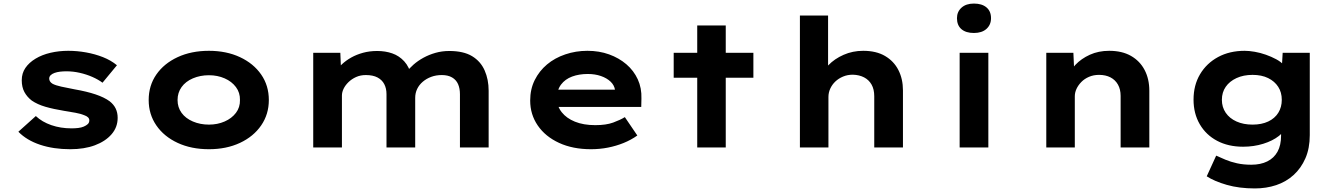

<svg xmlns="http://www.w3.org/2000/svg" viewBox="-20 -827 7517 1077"><path d="M374 10Q280 10 205 -15Q130 -40 83 -88L181 -176Q216 -143 268 -125Q320 -107 381 -107Q400 -107 418 -109Q436 -111 450 -117Q464 -123 472.5 -131Q481 -139 481 -152Q481 -171 452 -181Q433 -189 403 -194.5Q373 -200 341 -205Q280 -215 235 -228Q190 -241 158 -263Q132 -283 117 -310.5Q102 -338 102 -377Q102 -416 122.5 -446Q143 -476 179.5 -498Q216 -520 263.5 -531Q311 -542 363 -542Q413 -542 463 -533Q513 -524 557.5 -506.5Q602 -489 636 -461L555 -363Q531 -381 498 -395.5Q465 -410 427.5 -418.5Q390 -427 353 -427Q334 -427 317 -425Q300 -423 286 -418Q272 -413 264 -405Q256 -397 256 -386Q256 -378 260.5 -370.5Q265 -363 275 -357Q292 -348 324 -341Q356 -334 398 -326Q467 -314 516 -297.5Q565 -281 595 -259Q618 -241 629 -218Q640 -195 640 -166Q640 -113 605.5 -73.5Q571 -34 512 -12Q453 10 374 10Z M1152 10Q1053 10 976.5 -25.5Q900 -61 857 -123.5Q814 -186 814 -266Q814 -347 857 -409Q900 -471 976.5 -506.5Q1053 -542 1152 -542Q1250 -542 1326 -506.5Q1402 -471 1445 -409Q1488 -347 1488 -266Q1488 -186 1445 -123.5Q1402 -61 1326 -25.5Q1250 10 1152 10ZM1152 -128Q1200 -128 1240 -145.5Q1280 -163 1303.5 -194Q1327 -225 1326 -266Q1327 -307 1303.5 -338.5Q1280 -370 1240 -387.5Q1200 -405 1152 -405Q1103 -405 1062 -387.5Q1021 -370 998.5 -338.5Q976 -307 976 -266Q976 -225 998.5 -194Q1021 -163 1062 -145.5Q1103 -128 1152 -128Z M1737 0V-531H1889L1894 -409L1860 -421Q1875 -445 1898 -466.5Q1921 -488 1950.5 -504.5Q1980 -521 2016.5 -531Q2053 -541 2096 -541Q2142 -541 2180.5 -527.5Q2219 -514 2247.5 -483Q2276 -452 2288 -400L2250 -404L2258 -420Q2275 -443 2299.5 -464.5Q2324 -486 2355 -503Q2386 -520 2422.5 -530.5Q2459 -541 2500 -541Q2580 -541 2628 -512Q2676 -483 2698.5 -432Q2721 -381 2721 -318V0H2560V-298Q2560 -331 2549.5 -355Q2539 -379 2516 -392.5Q2493 -406 2458 -406Q2426 -406 2399 -396Q2372 -386 2351.5 -368.5Q2331 -351 2320 -328Q2309 -305 2309 -278V0H2148V-299Q2148 -331 2135.5 -355Q2123 -379 2097.5 -392.5Q2072 -406 2032 -406Q2002 -406 1977.5 -395Q1953 -384 1935 -366.5Q1917 -349 1907.5 -329.5Q1898 -310 1898 -291V0Z M3295 10Q3193 10 3116 -25.5Q3039 -61 2996.5 -123Q2954 -185 2954 -263Q2954 -327 2979.5 -378Q3005 -429 3048.5 -465.5Q3092 -502 3151 -522Q3210 -542 3275 -542Q3341 -542 3396.5 -522Q3452 -502 3493.5 -466.5Q3535 -431 3557.5 -382Q3580 -333 3578 -274L3577 -227H3064L3041 -324H3447L3430 -302V-322Q3426 -349 3405 -369Q3384 -389 3351 -400.5Q3318 -412 3277 -412Q3228 -412 3189 -397.5Q3150 -383 3127 -352.5Q3104 -322 3104 -275Q3104 -232 3130.5 -198Q3157 -164 3205 -144.5Q3253 -125 3319 -125Q3380 -125 3419.5 -139.5Q3459 -154 3485 -170L3555 -67Q3520 -42 3478 -25Q3436 -8 3390 1Q3344 10 3295 10Z M3891 0V-684H4051V0ZM3759 -391V-531H4206V-391Z M4467 0V-740H4625V-397L4582 -384Q4593 -426 4627 -461.5Q4661 -497 4712 -519.5Q4763 -542 4822 -542Q4895 -542 4944.5 -513Q4994 -484 5019.5 -434Q5045 -384 5045 -320V0H4884V-287Q4884 -326 4869 -352.5Q4854 -379 4827 -393Q4800 -407 4764 -408Q4734 -408 4709 -397.5Q4684 -387 4666 -370Q4648 -353 4637.5 -330.5Q4627 -308 4627 -283V0H4548Q4511 0 4491 0Q4471 0 4467 0Z M5363 0V-531H5524V0ZM5443 -642Q5398 -642 5373 -663.5Q5348 -685 5348 -725Q5348 -761 5373.5 -784Q5399 -807 5443 -807Q5488 -807 5513.5 -785.5Q5539 -764 5539 -725Q5539 -688 5513.5 -665Q5488 -642 5443 -642Z M5849 0V-531H6001L6007 -397L5966 -387Q5979 -428 6012 -463Q6045 -498 6093.5 -520Q6142 -542 6202 -542Q6274 -542 6324 -513.5Q6374 -485 6400.5 -434.5Q6427 -384 6427 -318V0H6266V-289Q6266 -326 6251 -352.5Q6236 -379 6209 -393Q6182 -407 6145 -407Q6114 -407 6088.5 -396Q6063 -385 6045.5 -367Q6028 -349 6018.5 -328.5Q6009 -308 6009 -287V0H5930Q5893 0 5873 0Q5853 0 5849 0Z M7019 230Q6931 230 6861.5 210Q6792 190 6749 162L6802 46Q6826 57 6854.5 69Q6883 81 6919 89Q6955 97 6999 97Q7051 97 7088.5 78.5Q7126 60 7146 24Q7166 -12 7166 -66V-129L7196 -124Q7189 -92 7154 -64.5Q7119 -37 7066 -20.5Q7013 -4 6953 -4Q6870 -4 6807.5 -37Q6745 -70 6710 -130Q6675 -190 6675 -268Q6675 -349 6711.5 -410.5Q6748 -472 6812.5 -507Q6877 -542 6962 -542Q6987 -542 7018.5 -536.5Q7050 -531 7081 -520Q7112 -509 7139 -494.5Q7166 -480 7183 -460.5Q7200 -441 7201 -419L7168 -411L7175 -531H7327V-69Q7327 5 7302.5 61Q7278 117 7236 155Q7194 193 7138.5 211.5Q7083 230 7019 230ZM7006 -128Q7057 -128 7094 -145.5Q7131 -163 7150.5 -194.5Q7170 -226 7170 -267Q7170 -309 7150 -340Q7130 -371 7093.5 -389Q7057 -407 7006 -407Q6955 -407 6916 -389Q6877 -371 6855.5 -340Q6834 -309 6834 -267Q6834 -226 6855.5 -194.5Q6877 -163 6916 -145.5Q6955 -128 7006 -128Z"/></svg>

Font: Lexend Mega
Style: Bold
Weight: 700
Version: Version 1.007